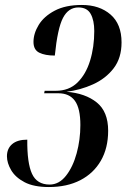

<svg xmlns="http://www.w3.org/2000/svg" viewBox="-20 -744 515 774"><path d="M177 10Q116 10 79 -9.5Q42 -29 25 -58Q8 -87 8 -114Q8 -145 29 -163Q50 -181 90 -181Q89 -87 109 -43.5Q129 0 180 0Q218 0 246 -35.5Q274 -71 289 -126Q304 -181 304 -240Q304 -307 282 -337.5Q260 -368 215 -368H158L160 -378H205Q258 -378 292 -411Q326 -444 343 -499Q360 -554 360 -619Q360 -662 345.5 -688Q331 -714 296 -714Q256 -714 234 -672Q212 -630 201 -520Q162 -520 138.5 -531.5Q115 -543 115 -575Q115 -609 136 -643.5Q157 -678 200.5 -701Q244 -724 310 -724Q381 -724 425.5 -685.5Q470 -647 470 -573Q470 -510 438 -468.5Q406 -427 355 -404Q304 -381 248 -374Q324 -368 370 -331Q416 -294 416 -217Q416 -147 386.5 -96Q357 -45 303.5 -17.5Q250 10 177 10Z"/></svg>

Font: Noto Serif Display ExtraCondensed SemiBold
Style: Italic
Weight: 600
Width: 2
Italic angle: -12°
Designer: Monotype Design Team
Foundry: Monotype Imaging Inc.
Version: Version 2.009